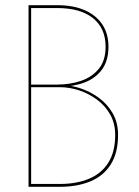

<svg xmlns="http://www.w3.org/2000/svg" viewBox="-20 -720 535 740"><path d="M97 -386H210Q263 -386 305.5 -402Q348 -418 373 -452Q398 -486 398 -540Q398 -590 374.5 -625.5Q351 -661 307 -680.5Q263 -700 200 -700H90V0H210Q278 0 328.5 -21Q379 -42 407 -86.5Q435 -131 435 -200Q435 -248 414 -284Q393 -320 359.5 -344Q326 -368 289 -380Q252 -392 220 -392H97V-384H210Q248 -384 285.5 -371.5Q323 -359 354.5 -335.5Q386 -312 405 -278Q424 -244 424 -200Q424 -135 397.5 -93Q371 -51 323 -31Q275 -11 210 -11H100V-689H200Q290 -689 338.5 -650Q387 -611 387 -540Q387 -487 361 -455Q335 -423 292.5 -408.5Q250 -394 200 -394H97Z"/></svg>

Font: Jost Thin
Style: Regular
Weight: 250
Version: Version 3.710